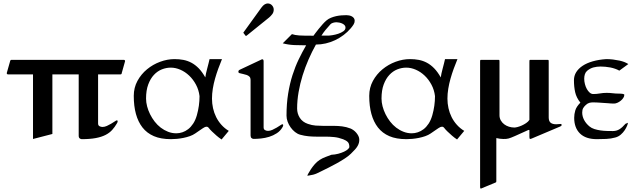

<svg xmlns="http://www.w3.org/2000/svg" viewBox="-20 -799 3718 1122"><path d="M663.6 -78.6Q650.9 -56.6 635.5 -39.6Q620.1 -22.5 596.7 -10.5Q573.2 1.5 539.6 7.8Q505.9 14.2 457 14.2Q452.1 14.2 446 9.8Q439.9 5.4 439.9 -5.9V-364.3H286.1V-16.1L172.9 13.2V-364.3H27.3Q19.5 -364.3 19.5 -372.1L39.1 -441.4Q40 -445.3 41.5 -447.3Q43 -449.2 46.9 -449.2H703.1Q710.9 -449.2 710.9 -441.4L691.4 -372.1Q691.4 -364.3 683.6 -364.3H553.2V-77.6Q553.2 -65.9 561.5 -61.5Q569.8 -57.1 579.1 -57.1Q591.3 -57.1 604.7 -63.2Q618.2 -69.3 630.1 -76.4Q642.1 -83.5 650.9 -89.6Q659.7 -95.7 662.6 -95.7Q666.5 -95.7 667 -93.3Q667.5 -90.8 667.5 -89.4Q667.5 -87.9 666.7 -85.2Q666 -82.5 663.6 -78.6Z M761.7 -238.8Q761.7 -286.6 783.2 -326.2Q804.7 -365.7 839.1 -394Q873.5 -422.4 915.8 -438Q958 -453.6 1000 -453.6Q1026.9 -453.6 1051.5 -449Q1076.2 -444.3 1098.6 -432.4Q1121.1 -420.4 1141.4 -399.7Q1161.6 -378.9 1179.7 -346.7Q1180.7 -356 1183.8 -369.9Q1187 -383.8 1190.9 -398.7Q1194.8 -413.6 1198.5 -428Q1202.1 -442.4 1204.6 -453.6H1277.3Q1266.1 -426.8 1255.6 -397.9Q1245.1 -369.1 1236.8 -339.8Q1228.5 -310.5 1223.6 -280.8Q1218.8 -251 1218.8 -222.7Q1218.8 -194.3 1224.9 -166.7Q1231 -139.2 1243.2 -114.7Q1255.4 -90.3 1273.9 -69.6Q1292.5 -48.8 1316.9 -34.2L1274.9 16.1Q1258.8 5.4 1245.1 -6.6Q1231.4 -18.6 1219.2 -30.3Q1206.5 -42.5 1200.7 -50.5Q1194.8 -58.6 1187 -58.6Q1182.6 -58.6 1178.2 -56.9Q1173.8 -55.2 1166.7 -50.5Q1159.7 -45.9 1148.7 -38.3Q1137.7 -30.8 1120.6 -19Q1107.4 -9.8 1089.4 -3.4Q1071.3 2.9 1052 6.8Q1032.7 10.7 1013.7 12.5Q994.6 14.2 979 14.2Q919.9 14.2 879.2 -3.4Q838.4 -21 812.5 -54.2Q761.7 -119.6 761.7 -238.8ZM833.5 -223.1Q833.5 -201.2 839.6 -177.7Q845.7 -154.3 856.9 -131.6Q868.2 -108.9 883.8 -88.6Q899.4 -68.4 919.2 -53.2Q939 -38.1 961.9 -29.1Q984.9 -20 1010.3 -20Q1027.8 -20 1045.7 -25.9Q1063.5 -31.7 1079.6 -44.2Q1095.7 -56.6 1108.9 -76.7Q1122.1 -96.7 1130.4 -125.5Q1146 -180.7 1146 -237.3Q1141.6 -273.9 1125.2 -304.4Q1108.9 -335 1085.4 -357.2Q1062 -379.4 1033.9 -391.6Q1005.9 -403.8 978 -403.8Q951.7 -403.8 925.8 -393.6Q899.9 -383.3 879.4 -361.3Q858.9 -339.4 846.2 -305.2Q833.5 -271 833.5 -223.1Z M1630.9 -55.7Q1618.2 -33.7 1597.4 -20.3Q1576.7 -6.8 1553 0.5Q1529.3 7.8 1505.1 10.3Q1481 12.7 1461.4 12.7Q1456.5 12.7 1450.4 8.3Q1444.3 3.9 1444.3 -7.3V-332.5Q1444.3 -344.2 1438 -350.8Q1431.6 -357.4 1421.9 -360.8Q1412.1 -364.3 1400.9 -366.5Q1389.6 -368.7 1379.4 -371.6Q1376.5 -372.6 1374.8 -374.3Q1373 -376 1373 -381.3Q1373 -383.8 1374.5 -386.2Q1376 -388.7 1380.4 -391.1L1504.9 -449.7Q1506.8 -450.7 1509 -451.7Q1511.2 -452.6 1512.2 -452.6Q1520.5 -452.6 1520.5 -440.9V-54.7Q1520.5 -43 1528.8 -38.6Q1537.1 -34.2 1546.4 -34.2Q1558.6 -34.2 1572 -40.3Q1585.4 -46.4 1597.4 -53.5Q1609.4 -60.5 1618.2 -66.7Q1627 -72.8 1629.9 -72.8Q1633.8 -72.8 1634.3 -70.3Q1634.8 -67.9 1634.8 -66.4Q1634.8 -64.9 1634 -62.3Q1633.3 -59.6 1630.9 -55.7ZM1403.8 -605Q1401.9 -606.9 1401.9 -607.9Q1401.9 -608.9 1403.8 -610.8L1507.8 -754.9Q1517.1 -767.6 1526.4 -773.2Q1535.6 -778.8 1544.4 -778.8Q1559.6 -778.8 1569.6 -767.8Q1579.6 -756.8 1579.6 -742.7Q1579.6 -727.5 1571 -716.3Q1562.5 -705.1 1552.7 -696.8L1421.4 -590.8Q1418.9 -589.4 1418 -589.4Q1416 -589.4 1415.8 -589.6Q1415.5 -589.8 1414.6 -590.8Z M2052.7 -677.2Q2052.7 -666 2045.7 -655Q2038.6 -644 2029.8 -633.8Q2011.2 -611.8 1987.8 -594.2Q1964.4 -576.7 1938.2 -564.2Q1912.1 -551.8 1883.5 -545.2Q1855 -538.6 1826.2 -538.6Q1803.2 -497.6 1783.2 -451.9Q1763.2 -406.2 1748.3 -358.2Q1733.4 -310.1 1724.9 -261Q1716.3 -211.9 1716.3 -164.6Q1716.3 -135.3 1731.9 -110.6Q1747.6 -85.9 1778.8 -75.2Q1802.2 -66.9 1824.5 -65.2Q1846.7 -63.5 1868.7 -63.5H1931.6Q1955.6 -63.5 1979.5 -60.5Q2003.4 -57.6 2028.8 -47.9Q2036.1 -44.9 2045.2 -38.6Q2054.2 -32.2 2061.8 -23.4Q2069.3 -14.6 2074.5 -4.2Q2079.6 6.3 2079.6 17.1Q2079.6 26.9 2077.4 35.6Q2075.2 44.4 2069.8 54Q2064.5 63.5 2054.7 74.5Q2044.9 85.4 2030.3 99.6Q2015.6 113.8 1993.4 128.2Q1971.2 142.6 1947.3 155.8Q1923.3 168.9 1901.1 180.2Q1878.9 191.4 1864.7 198.2Q1850.1 205.6 1831.3 214.4Q1812.5 223.1 1782.7 227.1H1775.4Q1776.4 225.1 1782 214.4Q1787.6 203.6 1797.1 189.5Q1806.6 175.3 1819.3 160.6Q1832 146 1847.7 135.7Q1864.3 125 1882.3 118.4Q1900.4 111.8 1916.5 105.5Q1938 104.5 1957 99.4Q1976.1 94.2 1990.5 87.4Q2004.9 80.6 2013.2 73Q2021.5 65.4 2021.5 59.6Q2021.5 40 2012.2 30.8Q2002.9 21.5 1984.9 14.6Q1957.5 4.4 1932.4 2Q1907.2 -0.5 1881.8 -0.5H1828.6Q1806.2 -0.5 1782.7 -2.7Q1759.3 -4.9 1734.4 -11.7Q1718.3 -16.1 1703.9 -27.6Q1689.5 -39.1 1678.5 -54.4Q1667.5 -69.8 1660.9 -87.6Q1654.3 -105.5 1654.3 -123Q1654.3 -192.9 1663.8 -251.5Q1673.3 -310.1 1689.2 -359.9Q1705.1 -409.7 1725.8 -452.6Q1746.6 -495.6 1769 -534.2Q1734.9 -534.2 1700.2 -535.6Q1665.5 -537.1 1632.3 -545.9L1686 -599.6Q1695.3 -596.7 1705.1 -594.7Q1714.8 -592.8 1728.8 -591.8Q1742.7 -590.8 1762.7 -590.6Q1782.7 -590.3 1812 -590.3Q1814 -593.3 1822.5 -604.7Q1831.1 -616.2 1842.3 -630.1Q1853.5 -644 1866 -658Q1878.4 -671.9 1888.7 -680.2Q1899.9 -689.5 1914.3 -695.3Q1928.7 -701.2 1944.1 -704.6Q1959.5 -708 1975.1 -709.2Q1990.7 -710.4 2004.4 -710.4Q2012.2 -710.4 2020.8 -708.7Q2029.3 -707 2036.4 -703.1Q2043.5 -699.2 2048.1 -692.9Q2052.7 -686.5 2052.7 -677.2ZM1945.8 -668.9Q1937 -668.9 1926.8 -666Q1916.5 -663.1 1911.1 -657.2Q1894 -638.7 1881.6 -623.3Q1869.1 -607.9 1858.4 -590.8H1896.5Q1905.8 -590.8 1922.9 -593.5Q1939.9 -596.2 1956.8 -601.8Q1973.6 -607.4 1986.3 -616.2Q1999 -625 1999 -637.7Q1999 -646.5 1993.2 -652.3Q1987.3 -658.2 1979 -661.9Q1970.7 -665.5 1961.7 -667.2Q1952.6 -668.9 1945.8 -668.9Z M2137.7 -238.8Q2137.7 -286.6 2159.2 -326.2Q2180.7 -365.7 2215.1 -394Q2249.5 -422.4 2291.7 -438Q2334 -453.6 2376 -453.6Q2402.8 -453.6 2427.5 -449Q2452.1 -444.3 2474.6 -432.4Q2497.1 -420.4 2517.3 -399.7Q2537.6 -378.9 2555.7 -346.7Q2556.6 -356 2559.8 -369.9Q2563 -383.8 2566.9 -398.7Q2570.8 -413.6 2574.5 -428Q2578.1 -442.4 2580.6 -453.6H2653.3Q2642.1 -426.8 2631.6 -397.9Q2621.1 -369.1 2612.8 -339.8Q2604.5 -310.5 2599.6 -280.8Q2594.7 -251 2594.7 -222.7Q2594.7 -194.3 2600.8 -166.7Q2606.9 -139.2 2619.1 -114.7Q2631.3 -90.3 2649.9 -69.6Q2668.5 -48.8 2692.9 -34.2L2650.9 16.1Q2634.8 5.4 2621.1 -6.6Q2607.4 -18.6 2595.2 -30.3Q2582.5 -42.5 2576.7 -50.5Q2570.8 -58.6 2563 -58.6Q2558.6 -58.6 2554.2 -56.9Q2549.8 -55.2 2542.7 -50.5Q2535.6 -45.9 2524.7 -38.3Q2513.7 -30.8 2496.6 -19Q2483.4 -9.8 2465.3 -3.4Q2447.3 2.9 2428 6.8Q2408.7 10.7 2389.6 12.5Q2370.6 14.2 2355 14.2Q2295.9 14.2 2255.1 -3.4Q2214.4 -21 2188.5 -54.2Q2137.7 -119.6 2137.7 -238.8ZM2209.5 -223.1Q2209.5 -201.2 2215.6 -177.7Q2221.7 -154.3 2232.9 -131.6Q2244.1 -108.9 2259.8 -88.6Q2275.4 -68.4 2295.2 -53.2Q2314.9 -38.1 2337.9 -29.1Q2360.8 -20 2386.2 -20Q2403.8 -20 2421.6 -25.9Q2439.5 -31.7 2455.6 -44.2Q2471.7 -56.6 2484.9 -76.7Q2498 -96.7 2506.3 -125.5Q2522 -180.7 2522 -237.3Q2517.6 -273.9 2501.2 -304.4Q2484.9 -335 2461.4 -357.2Q2438 -379.4 2409.9 -391.6Q2381.8 -403.8 2354 -403.8Q2327.6 -403.8 2301.8 -393.6Q2275.9 -383.3 2255.4 -361.3Q2234.9 -339.4 2222.2 -305.2Q2209.5 -271 2209.5 -223.1Z M3186.5 -112.8Q3186.5 -91.3 3197.5 -82Q3208.5 -72.8 3230.5 -72.8L3258.8 -74.7Q3260.7 -74.7 3261.2 -72Q3261.7 -69.3 3261.7 -66.4Q3261.7 -65.4 3260.5 -64Q3259.3 -62.5 3254.4 -60.1L3087.9 10.3Q3086.9 10.7 3083 12Q3079.1 13.2 3078.6 13.2Q3075.2 13.2 3074.5 9Q3073.7 4.9 3073.7 1V-37.1Q3073.7 -40 3071.3 -40Q3068.8 -40 3065.9 -38.6Q3039.1 -26.9 3020.8 -18.3Q3002.4 -9.8 2989.5 -4.2Q2976.6 1.5 2967.8 4.9Q2959 8.3 2951.9 10.3Q2944.8 12.2 2937.7 12.7Q2930.7 13.2 2921.4 13.2Q2910.2 13.2 2900.9 11.7Q2891.6 10.3 2880.4 7.8V257.8Q2880.4 262.2 2879.9 264.2Q2879.4 266.1 2876 267.6L2791.5 302.7Q2787.1 302.7 2786.4 301Q2785.6 299.3 2785.6 292.5V-439Q2785.6 -445.8 2786.4 -447.5Q2787.1 -449.2 2791.5 -449.2H2893.1Q2897.5 -449.2 2898.2 -447.5Q2898.9 -445.8 2898.9 -439V-125.5Q2898.9 -108.9 2906.5 -95.5Q2914.1 -82 2926.3 -72.8Q2938.5 -63.5 2954.1 -58.6Q2969.7 -53.7 2986.3 -53.7Q2992.2 -53.7 3003.9 -56.6Q3015.6 -59.6 3028.8 -65.4Q3042 -71.3 3054.4 -79.6Q3066.9 -87.9 3073.7 -98.6V-439Q3073.7 -445.8 3074.5 -447.5Q3075.2 -449.2 3079.6 -449.2H3180.7Q3185.1 -449.2 3185.8 -447.5Q3186.5 -445.8 3186.5 -439Z M3522.9 -453.6Q3543 -453.6 3562.5 -451.2Q3582 -448.7 3600.6 -444.8Q3615.7 -441.4 3627.7 -436.8Q3639.6 -432.1 3651.9 -424.8L3599.1 -386.2Q3587.9 -392.6 3574.5 -397.2Q3561 -401.9 3546.4 -404.8Q3531.7 -407.7 3517.1 -408.9Q3502.4 -410.2 3489.3 -410.2Q3467.8 -410.2 3448.2 -405Q3428.7 -399.9 3411.1 -385.3Q3401.9 -377.4 3397.9 -365.2Q3394 -353 3394 -338.9Q3394 -323.2 3398.2 -307.4Q3402.3 -291.5 3409.4 -278.8Q3416.5 -266.1 3426 -257.8Q3435.5 -249.5 3446.8 -249.5Q3466.8 -249.5 3485.6 -252.9Q3504.4 -256.3 3524.9 -256.3Q3542.5 -256.3 3559.8 -254.2Q3577.1 -252 3595.7 -252Q3601.1 -252 3606.9 -251.7Q3612.8 -251.5 3617.4 -250.7Q3622.1 -250 3625.2 -248.5Q3628.4 -247.1 3628.4 -245.1Q3628.4 -235.8 3622.3 -226.6Q3616.2 -217.3 3606.9 -210Q3597.7 -202.6 3587.4 -198.2Q3577.1 -193.8 3568.4 -193.8Q3559.6 -193.8 3550.8 -194.3Q3542 -194.8 3533.2 -195.8Q3518.6 -196.8 3507.3 -197.5Q3496.1 -198.2 3486.1 -199Q3476.1 -199.7 3466.3 -200.2Q3456.5 -200.7 3444.8 -200.7Q3433.6 -200.7 3423.3 -197.8Q3413.1 -194.8 3403.3 -185.5Q3394 -177.2 3388.2 -167.5Q3382.3 -157.7 3382.3 -141.1Q3382.3 -119.1 3393.3 -98.1Q3404.3 -77.1 3424.8 -60.1Q3436.5 -50.3 3453.4 -44.9Q3470.2 -39.6 3488.8 -36.9Q3507.3 -34.2 3526.4 -33.7Q3545.4 -33.2 3561.5 -33.2Q3583 -33.2 3599.9 -43.7Q3616.7 -54.2 3634.3 -74.7Q3636.7 -77.1 3642.1 -78.4Q3647.5 -79.6 3649.9 -82Q3649.4 -76.2 3644.5 -64Q3639.6 -51.8 3630.6 -38.1Q3621.6 -24.4 3607.9 -12.5Q3594.2 -0.5 3576.2 4.4Q3550.3 11.7 3522.7 12.9Q3495.1 14.2 3467.8 14.2Q3402.8 14.2 3369.1 -19Q3335.4 -52.2 3335.4 -110.8Q3335.4 -131.8 3341.8 -153.6Q3348.1 -175.3 3371.6 -199.2Q3348.1 -228.5 3341.1 -260.3Q3334 -292 3334 -330.1Q3334 -356 3347.2 -377.2Q3360.4 -398.4 3384.8 -414.6Q3409.2 -430.7 3444.1 -440.7Q3479 -450.7 3522.9 -453.6Z"/></svg>

Font: Cardo
Style: Bold
Weight: 700
Designer: David J. Perry
Foundry: David J. Perry
Version: Version 1.0011